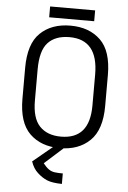

<svg xmlns="http://www.w3.org/2000/svg" viewBox="-65 -845 738 1104"><g transform="rotate(5 304.5 -293.5)"><path d="M178.7 -798.8H438.5V-736.3H178.7ZM130.9 -55.7Q66.4 -119.1 66.4 -255.9V-434.6Q66.4 -573.2 130.9 -635.7Q196.3 -699.2 305.7 -699.2Q414.1 -699.2 479.5 -635.7Q543.9 -573.2 543.9 -434.6V-255.9Q543.9 -119.1 478.5 -55.7Q413.1 7.8 304.7 7.8Q196.3 7.8 130.9 -55.7ZM470.7 -252V-431.6Q470.7 -632.8 305.7 -632.8Q223.6 -632.8 180.7 -585.9Q138.7 -540 138.7 -431.6V-252Q138.7 -151.4 181.6 -105.5Q225.6 -58.6 305.7 -58.6Q470.7 -58.6 470.7 -252ZM271.5 0H335L220.7 102.5Q238.3 125 253.9 135.7Q269.5 146.5 288.6 148.9Q307.6 151.4 335 151.4V211.9Q278.3 210.9 249 198.7Q219.7 186.5 193.4 162.1Q167 138.7 153.3 97.7Z"/></g></svg>

Font: Dinish
Style: Regular
Weight: 400
Designer: Bert Driehuis
Foundry: Playbeing
Version: Version 3.006; git-39231f3c-release